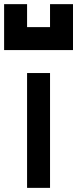

<svg xmlns="http://www.w3.org/2000/svg" viewBox="-131 -909 373 929"><path d="M111.1 0H0V-555.6H111.1ZM-111.1 -888.9H0V-777.8H111.1V-888.9H222.2V-666.7H-111.1Z"/></svg>

Font: Pixeloid Sans
Style: Regular
Weight: 400
Designer: GGBotNet
Foundry: GGBotNet
Version: 0.5